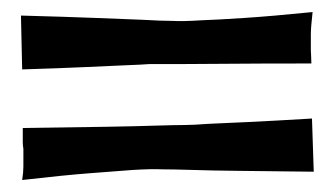

<svg xmlns="http://www.w3.org/2000/svg" viewBox="-20 -473 553 317"><path d="M17.6 -261.7Q103.5 -262.7 156.2 -263.7Q209 -264.6 237.3 -265.6Q270.5 -266.6 285.2 -266.6Q297.9 -266.6 325.2 -268.6Q348.6 -269.5 389.2 -271.5Q429.7 -273.4 495.1 -277.3L498 -189.5Q423.8 -190.4 375.5 -190.9Q327.1 -191.4 298.8 -192.4Q265.6 -193.4 248 -193.4Q230.5 -194.3 199.2 -192.4Q172.9 -190.4 128.4 -187Q84 -183.6 16.6 -175.8Q18.6 -188.5 18.6 -197.8Q18.6 -207 18.6 -213.9V-227.5Q17.6 -232.4 17.6 -238.3ZM494.1 -368.2Q407.2 -368.2 355 -367.7Q302.7 -367.2 274.4 -367.2H226.6Q213.9 -366.2 186.5 -365.2Q163.1 -364.3 122.1 -362.3Q81.1 -360.4 16.6 -358.4L14.6 -447.3Q88.9 -445.3 137.2 -443.4Q185.5 -441.4 213.9 -440.4Q247.1 -438.5 264.6 -438.5Q281.2 -437.5 312.5 -439.5Q338.9 -440.4 383.8 -443.4Q428.7 -446.3 496.1 -453.1Q493.2 -427.7 493.2 -416V-402.3V-390.6Q493.2 -385.7 493.7 -379.9Q494.1 -374 494.1 -368.2Z"/></svg>

Font: Lakki Reddy
Style: Regular
Weight: 400
Designer: Appaji Ambarisha Darbha
Version: Version 1.0.4; ttfautohint (v1.2.42-39fb)